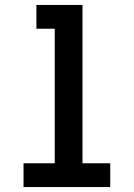

<svg xmlns="http://www.w3.org/2000/svg" viewBox="-20 -755 540 775"><path d="M75 0V-96H201V-639H127V-735H313V-96H425V0Z"/></svg>

Font: Iosevka Custom
Style: Bold
Weight: 700
Monospace: yes
Designer: Belleve Invis
Foundry: Belleve Invis
Version: Version 30.3.3; ttfautohint (v1.8.3)